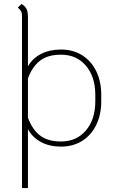

<svg xmlns="http://www.w3.org/2000/svg" viewBox="-20 -730 591 969"><path d="M91 -650Q91 -664 87 -672Q83 -680 70 -692L89 -710Q107 -699 114 -684.5Q121 -670 121 -644V-395Q144 -436 187.5 -458Q231 -480 288 -480Q348 -480 394 -451.5Q440 -423 465.5 -371Q491 -319 491 -251V-219Q491 -151 465.5 -99Q440 -47 394 -18.5Q348 10 288 10Q231 10 188 -12.5Q145 -35 121 -78V219H91ZM461 -219V-251Q461 -343 413.5 -398.5Q366 -454 288 -454Q220 -454 181 -423Q142 -392 121 -334V-136Q142 -78 181 -47Q220 -16 288 -16Q366 -16 413.5 -71.5Q461 -127 461 -219Z"/></svg>

Font: KoHo ExtraLight
Style: Regular
Weight: 275
Version: Version 1.000; ttfautohint (v1.6)